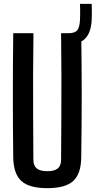

<svg xmlns="http://www.w3.org/2000/svg" viewBox="-20 -973 499 1001"><path d="M226.5 8Q132.5 8 91.5 -29.2Q50.5 -66.5 49 -152Q47 -314.5 47 -476.2Q47 -638 49 -800H154.5Q153 -692 152.5 -581.2Q152 -470.5 152.8 -360Q153.5 -249.5 154 -141Q154 -109.5 171.2 -95Q188.5 -80.5 226.5 -80.5Q264.5 -80.5 281.5 -95Q298.5 -109.5 298.5 -141Q299 -249.5 299.8 -360Q300.5 -470.5 300.2 -581.2Q300 -692 298.5 -800H403.5Q406 -638 406 -476.2Q406 -314.5 403.5 -152Q402.5 -66.5 361.5 -29.2Q320.5 8 226.5 8ZM340 -743Q336 -743 330.5 -743.5Q325 -744 318.5 -745V-800Q327 -800 331.5 -800Q336 -800 340 -800Q371 -800.5 383 -815.5Q395 -830.5 397 -869Q397.5 -879 397.8 -895Q398 -911 397.8 -927.2Q397.5 -943.5 397 -953H458Q458.5 -943.5 458.8 -927.2Q459 -911 458.8 -895Q458.5 -879 458 -869Q454.5 -804.5 426 -773.8Q397.5 -743 340 -743Z"/></svg>

Font: Big Shoulders Medium
Style: Regular
Weight: 500
Designer: Patric King
Foundry: XO Type Co
Version: Version 2.002